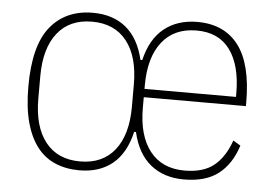

<svg xmlns="http://www.w3.org/2000/svg" viewBox="-43 -577 923 646"><g transform="rotate(5 418.0 -254.0)"><path d="M246 -18Q322 -18 363 -70Q404 -122 404 -216V-292Q404 -386 363 -438Q322 -490 246 -490Q170 -490 129 -438Q88 -386 88 -292V-216Q88 -122 129 -70Q170 -18 246 -18ZM750 -280V-292Q750 -386 712 -438.5Q674 -491 599 -491Q523 -491 482 -438.5Q441 -386 441 -292V-280ZM599 12Q532 12 487 -24Q442 -60 425 -133H419Q402 -60 358 -24Q314 12 246 12Q201 12 164.5 -3.5Q128 -19 103 -51.5Q78 -84 64.5 -134Q51 -184 51 -254Q51 -393 103 -456.5Q155 -520 246 -520Q314 -520 358 -484Q402 -448 419 -376H425Q442 -448 487 -484Q532 -520 599 -520Q690 -520 738 -457Q786 -394 786 -264V-252H441V-216Q441 -122 482 -70Q523 -18 599 -18Q662 -18 698 -47Q734 -76 754 -133L779 -118Q759 -55 716 -21.5Q673 12 599 12Z"/></g></svg>

Font: IBM Plex Sans Cond ExtLt
Style: Regular
Weight: 200
Width: 3
Designer: Mike Abbink, Paul van der Laan, Pieter van Rosmalen
Foundry: Bold Monday
Version: Version 1.3